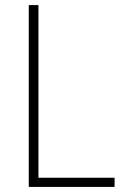

<svg xmlns="http://www.w3.org/2000/svg" viewBox="-20 -734 490 754"><path d="M93 0H430V-36H131V-714H93Z"/></svg>

Font: Noto Sans Devanagari SemiCondensed ExtraLight
Style: Regular
Weight: 200
Width: 4
Designer: Jelle Bosma - Monotype Design Team
Foundry: Monotype Imaging Inc.
Version: Version 2.004